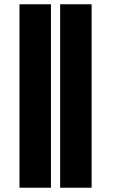

<svg xmlns="http://www.w3.org/2000/svg" viewBox="-20 -715 529 897"><path d="M71 162V-695H218V162ZM261 162V-695H408V162Z"/></svg>

Font: Coval
Style: Black
Weight: 1000
Foundry: Context Ltd
Version: Version 001.000